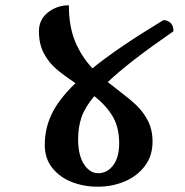

<svg xmlns="http://www.w3.org/2000/svg" viewBox="-20 -688 700 725"><path d="M423 -350Q468 -316 494.5 -291Q521 -266 538.5 -232Q556 -198 556 -153Q556 -99 526.5 -60.5Q497 -22 450 -2.5Q403 17 349 17Q296 17 250.5 -1Q205 -19 177 -54.5Q149 -90 149 -141Q149 -202 175 -257Q201 -312 265 -374Q220 -404 192 -428Q164 -452 145.5 -487Q127 -522 127 -570Q127 -614 161 -641Q195 -668 240 -668Q240 -589 263.5 -532Q287 -475 329 -430Q425 -508 597 -612Q613 -612 624 -601.5Q635 -591 635 -570Q464 -452 387 -378Q399 -368 423 -350ZM430 -147Q430 -207 405.5 -248.5Q381 -290 336 -325Q300 -282 287.5 -244.5Q275 -207 275 -162Q275 -102 297 -68Q319 -34 351 -34Q385 -34 407.5 -64Q430 -94 430 -147Z"/></svg>

Font: Arya
Style: Bold
Weight: 700
Designer: Eduardo Rodriguez Tunni, Modular Infotech
Foundry: Eduardo Rodriguez Tunni, Modular Infotech
Version: Version 1.002